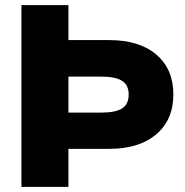

<svg xmlns="http://www.w3.org/2000/svg" viewBox="-20 -732 726 752"><path d="M659 -362Q659 -263 592 -206Q525 -149 408 -149H248V0H64V-712H248V-575H408Q526 -575 592.5 -518Q659 -461 659 -362ZM484 -362Q484 -399 458 -415.5Q432 -432 376 -432H248V-291H376Q433 -291 458.5 -307.5Q484 -324 484 -362Z"/></svg>

Font: Muli Black
Style: Regular
Weight: 900
Designer: Vernon Adams
Foundry: Vernon Adams
Version: Version 2.001